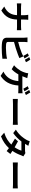

<svg xmlns="http://www.w3.org/2000/svg" viewBox="2514 -3408 973 6040"><g transform="rotate(90 3000.0 -388.5)"><path d="M596 -564V-673C596 -704 598 -760 604 -791H445C454 -760 458 -708 458 -674V-564H198C158 -564 117 -568 87 -571V-433C118 -435 158 -438 202 -438H457C449 -269 382 -125 186 -36L310 56C526 -73 589 -237 595 -438H820C860 -438 909 -435 930 -434V-570C909 -568 867 -564 821 -564Z M1818 -673C1799 -710 1763 -773 1738 -810L1659 -777C1686 -739 1717 -680 1737 -639ZM1299 -343C1429 -375 1590 -425 1691 -465C1724 -477 1769 -496 1808 -512L1754 -639C1715 -615 1681 -599 1645 -585C1556 -547 1417 -503 1299 -474V-663C1299 -691 1302 -736 1307 -767H1159C1164 -736 1167 -685 1167 -663V-118C1167 -32 1217 16 1304 31C1347 38 1407 43 1472 43C1582 43 1734 36 1828 22V-124C1746 -102 1584 -89 1480 -89C1435 -89 1394 -91 1364 -95C1319 -104 1299 -115 1299 -158ZM1777 -823C1805 -785 1837 -727 1858 -685L1937 -719C1919 -754 1883 -818 1856 -855Z M2970 -718C2953 -753 2916 -816 2890 -854L2811 -821C2838 -783 2870 -725 2891 -683ZM2851 -671C2832 -708 2797 -772 2772 -808L2692 -776C2719 -737 2750 -678 2771 -637ZM2379 -606C2390 -632 2399 -657 2407 -678C2415 -700 2428 -735 2439 -760L2285 -790C2283 -757 2275 -719 2264 -688C2252 -650 2233 -598 2206 -551C2168 -489 2104 -399 2033 -345L2158 -270C2218 -322 2280 -407 2320 -480H2531C2515 -271 2432 -148 2327 -68C2303 -48 2268 -27 2232 -12L2367 78C2548 -36 2652 -214 2670 -480H2810C2833 -480 2877 -479 2914 -476V-613C2881 -607 2836 -606 2810 -606Z M3092 -306C3129 -309 3196 -311 3253 -311H3790C3832 -311 3883 -307 3907 -306V-463C3881 -461 3836 -457 3790 -457H3253C3201 -457 3128 -460 3092 -463Z M4797 -701C4775 -694 4741 -690 4710 -690H4505L4506 -691C4518 -712 4544 -758 4568 -793L4423 -838C4414 -803 4393 -757 4378 -733C4328 -646 4235 -509 4059 -401L4167 -318C4268 -387 4361 -483 4431 -576H4718C4703 -516 4663 -434 4614 -363C4547 -403 4479 -441 4426 -468L4341 -373C4392 -344 4460 -303 4528 -259C4445 -174 4332 -89 4155 -35L4271 66C4433 4 4551 -86 4640 -183C4677 -157 4709 -133 4733 -112L4824 -229C4799 -247 4765 -270 4728 -293C4794 -389 4840 -490 4866 -567C4875 -592 4888 -619 4899 -638Z M5092 -306C5129 -309 5196 -311 5253 -311H5790C5832 -311 5883 -307 5907 -306V-463C5881 -461 5836 -457 5790 -457H5253C5201 -457 5128 -460 5092 -463Z"/></g></svg>

Font: Source Han Sans SC Bold
Style: Regular
Weight: 700
Designer: Ryoko NISHIZUKA (kana & ideographs); Paul D. Hunt (Latin, Greek & Cyrillic); Wenlong ZHANG (bopomofo); Sandoll Communica
Foundry: Adobe Systems Incorporated
Version: Version 1.001;PS 1.001;hotconv 1.0.78;makeotf.lib2.5.61930